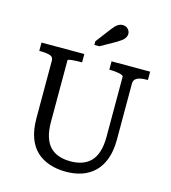

<svg xmlns="http://www.w3.org/2000/svg" viewBox="-135 -1052 1049 1178"><g transform="rotate(15 389.0 -463.0)"><path d="M226 -255Q226 -198 239 -158.5Q252 -119 275.5 -96Q299 -73 331.5 -62.5Q364 -52 404 -52Q442 -52 474 -62.5Q506 -73 529.5 -96Q553 -119 566 -158.5Q579 -198 579 -255V-636Q579 -641 571.5 -645Q564 -649 552 -651.5Q540 -654 525.5 -655.5Q511 -657 498 -657H489V-710H734V-657H724Q702 -657 683.5 -652.5Q665 -648 655 -638Q645 -628 645 -611V-255Q645 -182 625.5 -130Q606 -78 571.5 -45.5Q537 -13 491.5 2Q446 17 393 17Q337 17 289.5 1.5Q242 -14 207 -46Q172 -78 153 -130Q134 -182 134 -255V-621Q134 -643 111.5 -650Q89 -657 54 -657H44V-710H316V-657H307Q294 -657 279.5 -656.5Q265 -656 253 -654.5Q241 -653 233.5 -651.5Q226 -650 226 -647ZM433 -898 361 -803V-780H393L487 -833Q504 -843 517 -852.5Q530 -862 537.5 -874Q545 -886 545 -898Q545 -916 532 -929.5Q519 -943 498 -943Q485 -943 473.5 -937Q462 -931 452.5 -921Q443 -911 433 -898Z"/></g></svg>

Font: Roboto Serif 20pt SemiCondensed
Style: Regular
Weight: 400
Width: 4
Version: Version 1.008